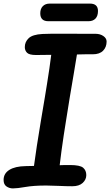

<svg xmlns="http://www.w3.org/2000/svg" viewBox="-37 -1030 613 1068"><path d="M35 18Q15 18 -1 7Q-17 -4 -17 -29Q-17 -65 15 -85Q47 -105 105 -106Q114 -106 126 -106.5Q138 -107 152 -107Q158 -153 168 -218.5Q178 -284 190 -355Q196 -391 201.5 -423.5Q207 -456 212 -486Q218 -521 224.5 -563Q231 -605 237.5 -647.5Q244 -690 248 -725Q228 -725 207 -724.5Q186 -724 164 -724Q126 -724 113.5 -736.5Q101 -749 101 -768Q101 -797 122.5 -817.5Q144 -838 199 -841Q219 -842 255.5 -842.5Q292 -843 335.5 -842.5Q379 -842 421 -842Q463 -842 494 -842Q520 -842 538 -829.5Q556 -817 556 -799Q556 -768 536.5 -748Q517 -728 479 -728Q459 -728 436 -728Q413 -728 391 -727Q384 -681 373 -618Q362 -555 351 -488L330 -357Q324 -321 317.5 -277.5Q311 -234 305 -190.5Q299 -147 295 -111Q311 -112 325.5 -112Q340 -112 352 -112Q408 -112 425.5 -97Q443 -82 443 -56Q443 -31 423 -12.5Q403 6 365 6Q331 6 289.5 4Q248 2 220 2Q150 2 104.5 10Q59 18 35 18ZM232 -912Q187 -912 187 -956Q187 -981 201 -995.5Q215 -1010 240 -1010H463Q508 -1010 508 -969Q508 -941 494 -926.5Q480 -912 455 -912Z"/></svg>

Font: Pacifico
Style: Regular
Weight: 400
Designer: Vernon Adams
Foundry: Vernon Adams
Version: Version 3.010; ttfautohint (v1.8.4.7-5d5b)